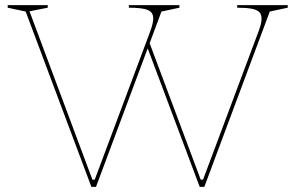

<svg xmlns="http://www.w3.org/2000/svg" viewBox="-20 -728 1151 748"><path d="M758 0 550 -554 558 -573 762 -28H771L987 -605Q993 -621 996 -633.5Q999 -646 999 -656Q999 -672 990 -681Q981 -690 960.5 -694Q940 -698 904 -698V-708H1101V-698L1031 -683L776 0ZM336 0 80 -683 10 -698V-708H166V-698L95 -684L340 -28H349L565 -605Q571 -621 574 -634Q577 -647 577 -656Q577 -680 556 -689Q535 -698 482 -698V-708H679V-698L609 -683L354 0Z"/></svg>

Font: Kalnia Thin
Style: Regular
Weight: 100
Version: Version 1.105